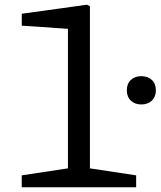

<svg xmlns="http://www.w3.org/2000/svg" viewBox="-20 -793 680 813"><path d="M517 -410.8Q517 -438.5 534.1 -454.5Q551.2 -470.5 578.5 -470.5Q605.8 -470.5 622.9 -454.5Q640 -438.5 640 -410.8Q640 -383 622.9 -366.8Q605.8 -350.7 578.5 -350.7Q551.2 -350.7 534.1 -366.8Q517 -383 517 -410.8ZM72 -50.5 290 -83.5 267.7 -41.8V-701L293.7 -669.2L72.2 -684.3V-734.8L347.7 -773L360.8 -767V-41.8L338.5 -83.5L556.5 -50.5V0H72Z"/></svg>

Font: Monaspace Xenon Var
Style: Regular
Weight: 400
Designer: Riley Cran and the Lettermatic Team
Version: Version 1.000 (Monaspace Xenon Var)